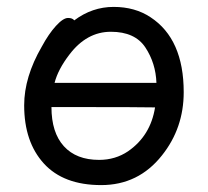

<svg xmlns="http://www.w3.org/2000/svg" viewBox="-20 -512 602 556"><path d="M273 24Q164 24 107 -38.5Q50 -101 50 -207Q50 -289 101 -377Q121 -414 142 -437Q163 -460 177 -460Q190 -460 195 -453Q247 -492 309 -492Q371 -492 416 -462Q512 -399 512 -245Q512 -141 449 -62Q381 24 273 24ZM433 -272Q431 -329 401 -374.5Q371 -420 301 -420Q231 -420 181 -354Q148 -311 138 -272ZM267 -49Q314 -49 351 -74Q416 -119 429 -201Q410 -202 129 -202Q129 -128 165 -88.5Q201 -49 267 -49Z"/></svg>

Font: LXGW WenKai Medium
Style: Regular
Weight: 500
Designer: LXGW / Fontworks Inc.
Foundry: LXGW / Fontworks Inc.
Version: Version 1.501; October 10, 2024